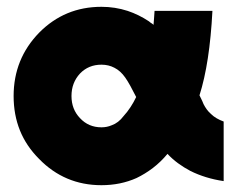

<svg xmlns="http://www.w3.org/2000/svg" viewBox="-20 -532 702 564"><path d="M278 -512Q170 -512 95 -436Q20 -359 20 -250Q20 -195 38.5 -149Q57 -103 95 -65Q170 12 278 12Q334 12 381 -9Q406 -21 429 -38.5Q452 -56 472 -80Q486 -65 503 -52.5Q520 -40 539 -30Q561 -19 585.5 -11.5Q610 -4 637 0V-175Q626 -179 616.5 -184.5Q607 -190 600 -197Q593 -203 587.5 -210.5Q582 -218 578 -226Q577 -229 574 -235.5Q571 -242 566 -252Q581 -299 590.5 -361Q600 -423 604 -500H434Q433 -488 432.5 -478Q432 -468 431 -459Q428 -462 424.5 -464Q421 -466 418 -469Q388 -489 355 -500Q318 -512 278 -512ZM278 -342Q299 -342 316 -333Q334 -324 348 -304Q355 -294 363 -279.5Q371 -265 380 -247Q373 -232 363.5 -217.5Q354 -203 343 -191Q328 -171 308 -164Q301 -161 293.5 -159.5Q286 -158 278 -158Q240 -158 215 -185Q190 -211 190 -250Q190 -289 215 -316Q240 -342 278 -342Z"/></svg>

Font: Unageo
Style: Black
Weight: 900
Designer: Richard Sepsi
Foundry: Richard Sepsi
Version: Version 2.000